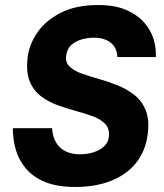

<svg xmlns="http://www.w3.org/2000/svg" viewBox="-20 -732 651 764"><path d="M280 12Q207 12 159 -8Q111 -28 82.5 -62Q54 -96 42.5 -137.5Q31 -179 31 -222H187Q190 -185 205 -162Q220 -139 244 -128.5Q268 -118 296 -118Q327 -118 352 -126Q377 -134 393.5 -149Q410 -164 413 -186Q417 -219 399.5 -238Q382 -257 351.5 -268.5Q321 -280 283.5 -290Q246 -300 209 -313.5Q172 -327 142.5 -349.5Q113 -372 98 -409Q83 -446 90 -504Q96 -555 128.5 -602.5Q161 -650 221.5 -681Q282 -712 370 -712Q437 -712 482 -692.5Q527 -673 554 -642Q581 -611 591.5 -575Q602 -539 600 -505H447Q446 -530 434.5 -547Q423 -564 402.5 -573Q382 -582 354 -582Q332 -582 308 -576Q284 -570 265.5 -554.5Q247 -539 243 -509Q240 -483 257.5 -466.5Q275 -450 306 -439Q337 -428 374.5 -417.5Q412 -407 449 -392Q486 -377 515.5 -353.5Q545 -330 560 -293Q575 -256 568 -200Q560 -132 522 -84.5Q484 -37 422 -12.5Q360 12 280 12Z"/></svg>

Font: Inclusive Sans
Style: Italic
Weight: 400
Italic angle: -7°
Designer: Olivia King
Foundry: Olivia King
Version: Version 2.004